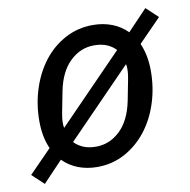

<svg xmlns="http://www.w3.org/2000/svg" viewBox="-91 -629 733 740"><g transform="rotate(-10 275.5 -259.0)"><path d="M-20 -2 68 -92Q47 -138 47 -201Q47 -267 66.5 -327Q86 -387 121 -432Q156 -477 205.5 -503.5Q255 -530 314 -530Q354 -530 388 -517Q422 -504 448 -478L525 -559L571 -516L483 -426Q504 -379 504 -317Q504 -251 484.5 -191Q465 -131 429.5 -86Q394 -41 345 -14.5Q296 12 237 12Q197 12 163 -1Q129 -14 103 -40L26 41ZM246 -66Q299 -66 340 -105Q381 -144 396 -219Q407 -274 411.5 -298.5Q416 -323 416 -332Q416 -340 416 -346Q416 -352 414 -359L161 -99Q175 -84 196 -75Q217 -66 246 -66ZM305 -452Q252 -452 211 -413Q170 -374 155 -299Q144 -244 139.5 -219.5Q135 -195 135 -186Q135 -178 135 -172Q135 -166 137 -159L390 -419Q376 -434 355 -443Q334 -452 305 -452Z"/></g></svg>

Font: IBM Plex Sans Text
Style: Italic
Weight: 450
Italic angle: -11°
Designer: Mike Abbink, Paul van der Laan, Pieter van Rosmalen
Foundry: Bold Monday
Version: Version 3.005